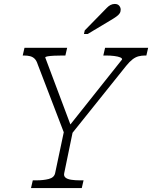

<svg xmlns="http://www.w3.org/2000/svg" viewBox="-20 -952 770 972"><path d="M137 0 146 -39H164Q200 -39 227 -46Q254 -53 259 -75L305 -293L308 -269L171 -626Q165 -645 155.5 -654.5Q146 -664 132.5 -667.5Q119 -671 100 -671H95L104 -710H320L311 -671H297Q274 -671 254 -670Q234 -669 222 -667Q210 -665 209 -661L345 -299L311 -290L598 -651Q599 -657 588.5 -661.5Q578 -666 558.5 -668.5Q539 -671 516 -671H503L512 -710H730L721 -671H715Q697 -671 681.5 -667Q666 -663 651 -651.5Q636 -640 619 -619L337 -267L350 -293L305 -75Q302 -61 311.5 -53Q321 -45 340.5 -42Q360 -39 384 -39H403L394 0ZM499 -890Q512 -903 521 -912.5Q530 -922 540 -927Q550 -932 561 -932Q576 -932 583.5 -923Q591 -914 591 -903Q591 -892 585.5 -884Q580 -876 569 -868Q558 -860 541 -850L424 -780H405L409 -798Z"/></svg>

Font: Roboto Serif 20pt Thin
Style: Italic
Weight: 250
Italic angle: -10°
Version: Version 1.007